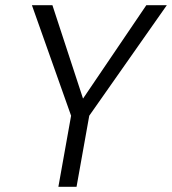

<svg xmlns="http://www.w3.org/2000/svg" viewBox="-20 -720 663 740"><path d="M205 0 254 -274 103 -700H182L300 -340L544 -700H623L324 -274L275 0Z"/></svg>

Font: DM Sans 12pt Light
Style: Italic
Weight: 300
Italic angle: -10°
Version: Version 4.004;gftools[0.9.30]